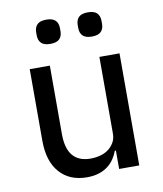

<svg xmlns="http://www.w3.org/2000/svg" viewBox="-83 -794 740 874"><g transform="rotate(-10 287.0 -357.5)"><path d="M399 -85H394Q387 -66 375.5 -48.5Q364 -31 346.5 -17.5Q329 -4 305 4Q281 12 249 12Q169 12 123 -40Q77 -92 77 -187V-518H170V-201Q170 -69 280 -69Q302 -69 323.5 -74.5Q345 -80 361.5 -92Q378 -104 388.5 -122Q399 -140 399 -164V-518H492V0H399ZM190 -615Q161 -615 148 -628Q135 -641 135 -664V-678Q135 -701 148 -714Q161 -727 190 -727Q219 -727 232 -714Q245 -701 245 -678V-664Q245 -641 232 -628Q219 -615 190 -615ZM382 -615Q353 -615 340 -628Q327 -641 327 -664V-678Q327 -701 340 -714Q353 -727 382 -727Q411 -727 424 -714Q437 -701 437 -678V-664Q437 -641 424 -628Q411 -615 382 -615Z"/></g></svg>

Font: IBM Plex Sans Devanagari Text
Style: Regular
Weight: 450
Designer: Mike Abbink, Paul van der Laan, Pieter van Rosmalen, Erin McLaughlin
Foundry: Bold Monday
Version: Version 1.1